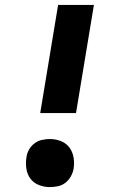

<svg xmlns="http://www.w3.org/2000/svg" viewBox="-20 -755 490 783"><path d="M144 -294 217 -735H363L290 -294ZM183 8Q160 8 138.5 -0.5Q117 -9 104 -26.5Q91 -44 87.5 -67Q84 -90 88 -114Q90 -130 98.5 -145Q107 -160 121 -170.5Q135 -181 151.5 -184.5Q168 -188 184 -188Q207 -188 228.5 -179.5Q250 -171 263 -153.5Q276 -136 280 -113Q284 -90 280 -66Q277 -50 268.5 -35Q260 -20 246.5 -9.5Q233 1 216 4.5Q199 8 183 8Z"/></svg>

Font: Iosevka Etoile Heavy
Style: Italic
Weight: 900
Italic angle: -9°
Designer: Belleve Invis
Foundry: Belleve Invis
Version: Version 22.1.2; ttfautohint (v1.8.4)